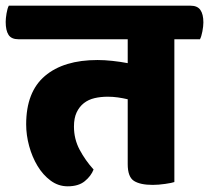

<svg xmlns="http://www.w3.org/2000/svg" viewBox="-55 -640 735 675"><path d="M615 -620Q639 -620 649.5 -605Q660 -590 660 -561Q660 -548 656.5 -529.5Q653 -511 648 -502H558V0Q550 3 526 6.5Q502 10 482 10Q438 10 416 -4Q394 -18 394 -63V-291Q377 -295 359.5 -297.5Q342 -300 324 -300Q299 -300 277.5 -295Q256 -290 240 -277.5Q224 -265 214.5 -245Q205 -225 205 -195Q205 -151 225 -113.5Q245 -76 274 -44Q265 -21 243 -3Q221 15 183 15Q150 15 123 -5Q96 -25 77 -56.5Q58 -88 47.5 -126.5Q37 -165 37 -203Q37 -317 103 -373Q169 -429 288 -429Q312 -429 340 -426Q368 -423 394 -418V-502H10Q-15 -502 -25 -517.5Q-35 -533 -35 -563Q-35 -575 -32 -593Q-29 -611 -24 -620Z"/></svg>

Font: Baloo
Style: Regular
Weight: 400
Designer: Sarang Kulkarni and Ek Type
Foundry: Ek Type
Version: Version 1.443;PS 1.000;hotconv 16.6.51;makeotf.lib2.5.65220;